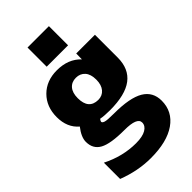

<svg xmlns="http://www.w3.org/2000/svg" viewBox="-295 -833 1141 1141"><g transform="rotate(-45 275.5 -262.5)"><path d="M189.5 -330.1Q189.5 -237.3 268.6 -236.3Q303.7 -236.3 324.7 -261.2Q345.7 -286.1 345.7 -330.1Q345.7 -376 324.2 -399.9Q302.7 -423.8 267.6 -423.8Q231.4 -423.8 210.4 -399.4Q189.5 -375 189.5 -330.1ZM532.2 33.2Q532.2 124 457 176.8Q381.8 229.5 245.1 229.5Q137.7 229.5 28.3 187.5V50.8Q134.8 104.5 245.1 104.5Q300.8 104.5 329.6 87.4Q358.4 70.3 358.4 43Q358.4 0 252 0Q135.7 0 87.9 -26.4Q40 -52.7 40 -112.3Q40 -152.3 79.1 -202.1Q21.5 -251 21.5 -338.4Q21.5 -425.8 76.2 -480.5Q130.9 -535.2 218.8 -535.2Q314.5 -535.2 370.1 -475.6L371.1 -524.4H528.3V-333Q528.3 -238.3 465.8 -190.9Q403.3 -143.6 274.4 -143.6Q228.5 -143.6 197.3 -149.4Q189.5 -139.6 188.5 -132.8Q188.5 -124 204.1 -118.7Q219.7 -113.3 277.3 -113.3Q410.2 -113.3 471.2 -77.1Q532.2 -41 532.2 33.2ZM191.4 -592.8V-753.9H371.1V-592.8Z"/></g></svg>

Font: Gen Shin Gothic Heavy
Style: Bold
Weight: 900
Designer: [Source Han Sans]
Ryoko NISHIZUKA  (kana & ideographs); Paul D. Hunt (Latin, Greek & Cyrillic); Wenlong ZHANG  (bopomofo
Version: Version 1.002.20150607